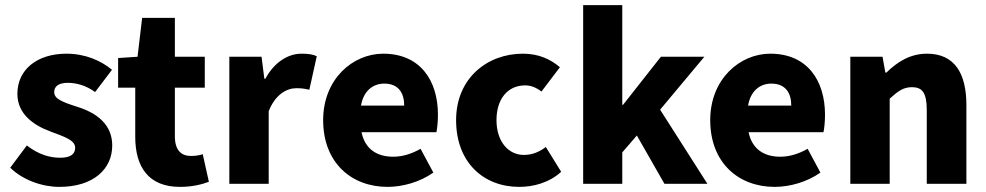

<svg xmlns="http://www.w3.org/2000/svg" viewBox="-20 -719 3858 751"><path d="M212 12C347 12 419 -59 419 -150C419 -232 359 -277 283 -301C220 -321 192 -333 192 -359C192 -381 209 -395 245 -395C279 -395 316 -385 352 -359L418 -446C375 -482 313 -509 240 -509C124 -509 48 -446 48 -352C48 -275 108 -230 179 -204C232 -184 274 -171 274 -141C274 -117 257 -102 215 -102C176 -102 131 -114 85 -150L20 -63C70 -14 146 12 212 12Z M684 12C733 12 771 2 797 -8L773 -116C760 -111 743 -109 727 -109C690 -109 664 -130 664 -186V-376H781V-497H664V-649H536L518 -497L442 -492V-376H509V-184C509 -67 560 12 684 12Z M877 0H1031V-284C1057 -350 1102 -374 1139 -374C1161 -374 1172 -372 1190 -368L1219 -499C1205 -506 1188 -509 1159 -509C1109 -509 1054 -478 1018 -411H1014L1003 -497H877Z M1496 12C1555 12 1623 -7 1675 -44L1625 -137C1590 -117 1554 -106 1518 -106C1455 -106 1408 -135 1394 -202H1687C1690 -216 1693 -242 1693 -270C1693 -405 1623 -509 1479 -509C1360 -509 1244 -410 1244 -249C1244 -83 1354 12 1496 12ZM1392 -306C1402 -364 1439 -392 1483 -392C1539 -392 1561 -355 1561 -306Z M2011 12C2064 12 2127 -3 2175 -47L2115 -144C2090 -125 2062 -113 2029 -113C1968 -113 1922 -166 1922 -249C1922 -331 1965 -385 2034 -385C2056 -385 2075 -378 2098 -361L2170 -456C2133 -488 2086 -509 2025 -509C1887 -509 1764 -414 1764 -249C1764 -84 1871 12 2011 12Z M2261 0H2414V-123L2471 -189L2579 0H2747L2562 -290L2735 -497H2565L2417 -309H2414V-699H2261Z M3010 12C3069 12 3137 -7 3189 -44L3139 -137C3104 -117 3068 -106 3032 -106C2969 -106 2922 -135 2908 -202H3201C3204 -216 3207 -242 3207 -270C3207 -405 3137 -509 2993 -509C2874 -509 2758 -410 2758 -249C2758 -83 2868 12 3010 12ZM2906 -306C2916 -364 2953 -392 2997 -392C3053 -392 3075 -355 3075 -306Z M3306 0H3460V-333C3491 -361 3512 -378 3547 -378C3587 -378 3605 -357 3605 -288V0H3760V-308C3760 -432 3714 -509 3606 -509C3538 -509 3488 -475 3447 -435H3443L3432 -497H3306Z"/></svg>

Font: Source Sans Pro
Style: Bold
Weight: 700
Designer: Paul D. Hunt
Foundry: Adobe Systems Incorporated
Version: Version 3.006;hotconv 1.0.111;makeotfexe 2.5.65597